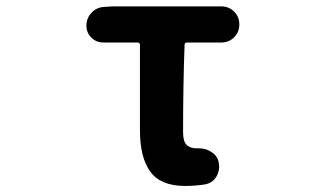

<svg xmlns="http://www.w3.org/2000/svg" viewBox="-20 -580 1040 613"><path d="M571.3 13.7Q493.2 13.7 460 -31.7Q426.8 -77.1 426.8 -164.1V-436.5Q426.8 -444.3 418.9 -444.3H310.5Q287.1 -444.3 271.5 -460Q255.9 -475.6 255.9 -498Q255.9 -521.5 271.5 -538.6Q287.1 -555.7 309.6 -557.6L337.9 -559.6H686.5Q710.9 -559.6 727.5 -543Q744.1 -526.4 744.1 -502Q744.1 -477.5 727.5 -460.9Q710.9 -444.3 686.5 -444.3H577.1Q569.3 -444.3 569.3 -436.5Q564.5 -308.6 564.5 -157.2Q564.5 -128.9 575.7 -117.7Q586.9 -106.4 608.4 -106.4Q611.3 -106.4 614.3 -106.4Q615.2 -106.4 616.2 -106.4Q638.7 -106.4 656.2 -93.8Q675.8 -81.1 678.7 -58.6Q679.7 -52.7 679.7 -47.9Q679.7 -30.3 669.9 -14.6Q657.2 4.9 633.8 8.8Q602.5 13.7 571.3 13.7Z"/></svg>

Font: Gen Jyuu Gothic Monospace Bold
Style: Bold
Weight: 700
Designer: [Source Han Sans]
Ryoko NISHIZUKA  (kana & ideographs); Paul D. Hunt (Latin, Greek & Cyrillic); Wenlong ZHANG  (bopomofo
Version: Version 1.002.20150607